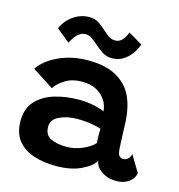

<svg xmlns="http://www.w3.org/2000/svg" viewBox="-110 -838 879 944"><g transform="rotate(15 329.0 -366.0)"><path d="M258.5 9Q196.5 9 145.5 -7.5Q94.5 -24 64.2 -61.5Q34 -99 34 -161.5Q34 -223.5 68.8 -261.8Q103.5 -300 161 -317.8Q218.5 -335.5 287 -335.5Q329 -335.5 366.5 -326.8Q404 -318 416 -311Q415 -325.5 410.2 -340.8Q405.5 -356 397 -367.5Q381 -392 351.8 -408.5Q322.5 -425 276 -425Q228.5 -425 193.5 -403.8Q158.5 -382.5 141 -355.5L32.5 -425.5Q65.5 -473.5 132.2 -503.8Q199 -534 280 -534Q367 -534 421.8 -504Q476.5 -474 503 -422Q515.5 -396.5 523.2 -366Q531 -335.5 534 -294Q535.5 -255.5 536.5 -224.5Q537.5 -193.5 539 -168Q540 -131.5 547.8 -120.8Q555.5 -110 569 -110Q583.5 -110 593.8 -119.5Q604 -129 607 -145.5L657.5 -61.5Q653 -32 627 -14.2Q601 3.5 563.5 3.5Q520.5 3.5 489 -18.5Q457.5 -40.5 454 -70.5Q440.5 -42.5 388.5 -16.8Q336.5 9 258.5 9ZM286.5 -95.5Q326.5 -95.5 365.8 -112.8Q405 -130 424.5 -151.5Q423.5 -172 423.2 -191.2Q423 -210.5 423.5 -225Q411.5 -229.5 377.2 -235.8Q343 -242 303.5 -242Q251 -242 211.8 -223.5Q172.5 -205 172.5 -168.5Q172.5 -126.5 203.8 -111Q235 -95.5 286.5 -95.5ZM94.5 -647.5Q102.5 -670 122 -691.5Q141.5 -713 169.2 -727Q197 -741 229 -741Q258.5 -741 278.8 -727.5Q299 -714 316 -698Q330.5 -684 345.8 -673.2Q361 -662.5 380.5 -662.5Q402.5 -662.5 417.2 -680Q432 -697.5 439 -719L510 -677Q506.5 -661.5 491.5 -637Q476.5 -612.5 450 -593.2Q423.5 -574 386.5 -574Q358.5 -574 336.5 -589.2Q314.5 -604.5 295.5 -621Q280.5 -634.5 265.8 -644.8Q251 -655 236 -655Q216 -655 201.5 -644.2Q187 -633.5 177.2 -618.8Q167.5 -604 162.5 -592.5Z"/></g></svg>

Font: Grandstander SemiBold
Style: Regular
Weight: 600
Designer: Tyler Finck
Foundry: Etcetera Type Co
Version: Version 1.200; ttfautohint (v1.8.3)